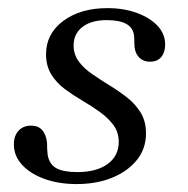

<svg xmlns="http://www.w3.org/2000/svg" viewBox="-20 -446 466 477"><path d="M170.2 11.3Q125.8 11.3 90.3 -1.6Q54.8 -14.5 34.7 -36.7Q14.5 -58.9 14.5 -87.1Q14.5 -108.9 26.2 -121.4Q37.9 -133.9 57.3 -133.9Q75 -133.9 84.7 -123Q94.4 -112.1 96.8 -91.9Q96.8 -85.5 97.2 -76.2Q97.6 -66.9 98.4 -61.3Q102.4 -37.9 119.8 -28.2Q137.1 -18.5 171.8 -18.5Q220.2 -18.5 247.6 -38.7Q275 -58.9 275 -93.5Q275 -117.7 261.7 -135.5Q248.4 -153.2 228.2 -167.7Q208.1 -182.3 184.7 -196Q161.3 -209.7 140.7 -225Q120.2 -240.3 107.3 -261.3Q94.4 -282.3 94.4 -311.3Q94.4 -362.1 137.1 -394Q179.8 -425.8 246.8 -425.8Q287.9 -425.8 320.6 -413.7Q353.2 -401.6 371.8 -381.5Q390.3 -361.3 390.3 -335.5Q390.3 -316.1 380.6 -304.4Q371 -292.7 352.4 -292.7Q337.1 -292.7 327 -302Q316.9 -311.3 314.5 -327.4Q313.7 -335.5 313.7 -344Q313.7 -352.4 312.9 -358.1Q310.5 -377.4 293.5 -386.7Q276.6 -396 245.2 -396Q206.5 -396 184.7 -379Q162.9 -362.1 162.9 -333.1Q162.9 -310.5 175.8 -293.1Q188.7 -275.8 209.3 -261.7Q229.8 -247.6 252.8 -233.5Q275.8 -219.4 296.4 -203.2Q316.9 -187.1 329.8 -165.7Q342.7 -144.4 342.7 -114.5Q342.7 -77.4 320.6 -49.2Q298.4 -21 259.3 -4.8Q220.2 11.3 170.2 11.3Z"/></svg>

Font: Playfair 5pt SemiExpanded Light 12pt
Style: Italic
Weight: 300
Italic angle: -15.6°
Version: Version 2.000;gftools[0.9.28]